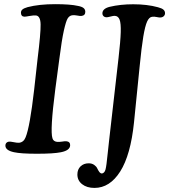

<svg xmlns="http://www.w3.org/2000/svg" viewBox="-20 -730 812 922"><path d="M144 -299.3 160.6 -448.7Q175.8 -570.8 175 -612.3Q174.3 -653.8 152.3 -655.8Q140.6 -656.7 120.8 -653.1Q101.1 -649.4 96.7 -649.9Q80.6 -650.9 80.6 -668.9Q80.6 -678.7 88.1 -684.8Q95.7 -690.9 112.8 -695.8Q167.5 -710 245.1 -710Q317.4 -710 354 -701.7Q373 -698.2 381.3 -691.4Q389.6 -684.6 389.6 -672.9Q389.6 -655.3 370.1 -653.3Q364.3 -652.8 350.3 -655.5Q336.4 -658.2 326.7 -656.7Q313.5 -654.8 305.2 -641.8Q296.9 -628.9 286.6 -583Q276.4 -537.1 265.1 -448.2L245.6 -301.8Q219.7 -102.5 231.9 -65.9Q236.3 -50.8 253.9 -48.8Q265.1 -47.9 278.1 -50Q291 -52.2 297.4 -51.8Q316.9 -50.3 316.9 -33.2Q316.9 -7.8 272.9 1Q237.8 8.3 157.2 8.3Q80.1 8.3 47.4 1Q5.9 -7.8 5.9 -30.8Q5.9 -46.4 22 -49.8Q28.8 -50.8 45.2 -47.4Q61.5 -43.9 71.3 -44.4Q93.8 -46.9 103 -70.8Q123.5 -120.6 144 -299.3ZM503.9 -55.2 549.3 -452.1Q558.6 -532.7 559.8 -575.4Q561 -618.2 554.4 -635.5Q547.9 -652.8 532.2 -653.8Q525.9 -654.8 511 -650.6Q496.1 -646.5 489.3 -647Q481.4 -647.9 476.6 -652.8Q471.7 -657.7 471.7 -665.5Q471.7 -688.5 506.8 -697.3Q558.1 -709.5 619.6 -709.5Q686.5 -709.5 738.3 -695.3Q757.3 -690.4 764.9 -683.6Q772.5 -676.8 772.5 -666.5Q772.5 -658.2 766.4 -652.3Q760.3 -646.5 750 -646Q744.6 -645.5 732.4 -648.2Q720.2 -650.9 710.4 -649.4Q696.3 -647.9 686.5 -626.7Q676.8 -605.5 668.2 -554.7Q659.7 -503.9 650.4 -409.2L623.5 -142.1Q607.4 14.2 557.4 93.3Q507.3 172.4 433.6 172.4Q397 172.4 374.3 154.5Q351.6 136.7 351.6 107.9Q351.6 83.5 366.9 68.8Q382.3 54.2 405.8 54.2Q421.4 54.2 432.1 61.8Q442.9 69.3 447 78.6Q451.2 87.9 456.8 95.5Q462.4 103 469.2 103Q474.1 103 479.2 98.1Q484.4 93.3 486.8 83.5Q489.3 73.7 491.5 56.9Q493.7 40 497.3 5.6Q501 -28.8 503.9 -55.2Z"/></svg>

Font: Cooper* Medium
Style: Italic
Weight: 500
Italic angle: -7°
Designer: Owen Earl
Foundry: indestructible type*
Version: Version 0.001